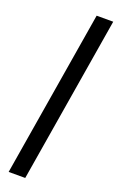

<svg xmlns="http://www.w3.org/2000/svg" viewBox="-219 -1013 797 1298"><g transform="rotate(20 179.0 -364.0)"><path d="M352.6 -961.6H233.3L35.5 234.4H154.8Z"/></g></svg>

Font: TID UI Semi Bold
Style: Italic
Weight: 600
Italic angle: -9.39999°
Designer: The TID Project Authors
Foundry: Bakken & Bæck
Version: Version 1.001;hotconv 1.0.109;makeotfexe 2.5.65596